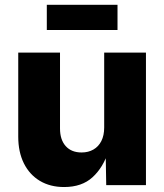

<svg xmlns="http://www.w3.org/2000/svg" viewBox="-20 -753 668 781"><path d="M240.7 7.8Q184.1 7.8 142.1 -17.3Q100.1 -42.5 77.1 -88.6Q54.2 -134.8 54.2 -196.8V-539.1H224.1V-230.5Q224.1 -184.6 247.3 -158.7Q270.5 -132.8 312 -132.8Q339.4 -132.8 360.1 -144.8Q380.9 -156.7 392.3 -179.4Q403.8 -202.1 403.8 -234.4V-539.1H573.7V0H412.1L409.7 -137.7H420.9Q399.9 -71.8 356.4 -32Q313 7.8 240.7 7.8ZM458 -733.4V-630.9H170.4V-733.4Z"/></svg>

Font: Inter 18pt ExtraBold
Style: Regular
Weight: 800
Designer: Rasmus Andersson
Foundry: rsms
Version: Version 4.001;git-66647c0bb